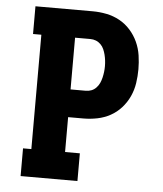

<svg xmlns="http://www.w3.org/2000/svg" viewBox="-53 -781 705 828"><g transform="rotate(5 300.0 -367.5)"><path d="M67 0V-120H103V-615H67V-735H315Q345 -735 375 -729Q405 -723 431.5 -708.5Q458 -694 478.5 -671Q499 -648 511.5 -620.5Q524 -593 528.5 -563Q533 -533 533 -503Q533 -473 528.5 -443Q524 -413 511.5 -385.5Q499 -358 478.5 -335Q458 -312 431.5 -297.5Q405 -283 375 -277Q345 -271 315 -271H249V-120H313V0ZM249 -391H315Q328 -391 339.5 -395.5Q351 -400 360 -409.5Q369 -419 374 -430Q379 -441 382 -453.5Q385 -466 386.5 -478.5Q388 -491 388 -503Q388 -516 386.5 -528.5Q385 -541 382 -553Q379 -565 374 -576.5Q369 -588 360 -597Q351 -606 339.5 -610.5Q328 -615 315 -615H249Z"/></g></svg>

Font: Iosevka Etoile Heavy
Style: Regular
Weight: 900
Designer: Belleve Invis
Foundry: Belleve Invis
Version: Version 22.1.2; ttfautohint (v1.8.4)